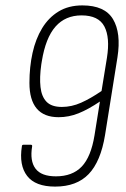

<svg xmlns="http://www.w3.org/2000/svg" viewBox="-20 -683 466 711"><path d="M184 8Q111 8 80.5 -31.5Q50 -71 61 -141Q61 -147 67 -147H94Q100 -147 99 -141Q90 -87 111.5 -58.5Q133 -30 187 -30Q248 -30 282.5 -66Q317 -102 330 -182L350 -307Q307 -278 271 -263.5Q235 -249 197 -249Q143 -249 116 -281Q89 -313 89 -376Q89 -435 100.5 -487Q112 -539 136 -578.5Q160 -618 197 -640.5Q234 -663 285 -663Q368 -663 398.5 -612Q429 -561 415 -471L369 -183Q353 -85 308.5 -38.5Q264 8 184 8ZM209 -287Q245 -287 280 -302.5Q315 -318 356 -346L376 -469Q388 -544 366.5 -585Q345 -626 282 -626Q222 -626 185.5 -584.5Q149 -543 135 -457L133 -445Q126 -396 130 -360.5Q134 -325 152.5 -306Q171 -287 209 -287Z"/></svg>

Font: Sofia Sans Condensed ExtraLight
Style: Italic
Weight: 250
Italic angle: -9°
Version: Version 4.100